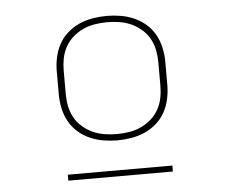

<svg xmlns="http://www.w3.org/2000/svg" viewBox="-42 -740 683 578"><g transform="rotate(-5 300.0 -451.0)"><path d="M300 -317Q279 -317 258 -320.5Q237 -324 217.5 -332.5Q198 -341 181.5 -355.5Q165 -370 155 -388.5Q145 -407 140.5 -428Q136 -449 136 -470V-540Q136 -561 140.5 -582Q145 -603 155 -621.5Q165 -640 181.5 -654.5Q198 -669 217.5 -677.5Q237 -686 258 -689.5Q279 -693 300 -693Q321 -693 342 -689.5Q363 -686 382.5 -677.5Q402 -669 418.5 -654.5Q435 -640 445 -621.5Q455 -603 459.5 -582Q464 -561 464 -540V-470Q464 -449 459.5 -428Q455 -407 445 -388.5Q435 -370 418.5 -355.5Q402 -341 382.5 -332.5Q363 -324 342 -320.5Q321 -317 300 -317ZM300 -336Q319 -336 337.5 -339Q356 -342 372.5 -349.5Q389 -357 403.5 -369.5Q418 -382 427 -398.5Q436 -415 439.5 -433Q443 -451 443 -470V-540Q443 -559 439.5 -577Q436 -595 427 -611.5Q418 -628 403.5 -640.5Q389 -653 372.5 -660.5Q356 -668 337.5 -671Q319 -674 300 -674Q281 -674 262.5 -671Q244 -668 227.5 -660.5Q211 -653 196.5 -640.5Q182 -628 173 -611.5Q164 -595 160.5 -577Q157 -559 157 -540V-470Q157 -451 160.5 -433Q164 -415 173 -398.5Q182 -382 196.5 -369.5Q211 -357 227.5 -349.5Q244 -342 262.5 -339Q281 -336 300 -336ZM142 -209V-227H458V-209Z"/></g></svg>

Font: Iosevka Aile Thin
Style: Regular
Weight: 100
Designer: Belleve Invis
Foundry: Belleve Invis
Version: Version 31.1.0; ttfautohint (v1.8.4)